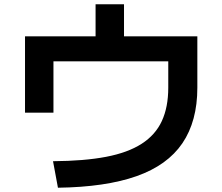

<svg xmlns="http://www.w3.org/2000/svg" viewBox="-20 -834 1040 898"><path d="M228 -80Q374 -81 476 -100.5Q578 -120 642.5 -161.5Q707 -203 737 -268Q767 -333 767 -424V-547H230V-307H97V-664H427V-814H560V-664H903V-424Q903 -267 833 -164Q763 -61 618.5 -10Q474 41 251 44Z"/></svg>

Font: M PLUS 1 Thin
Style: Bold
Weight: 700
Version: Version 1.001